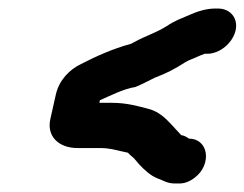

<svg xmlns="http://www.w3.org/2000/svg" viewBox="-20 -486 573 450"><path d="M491 -466H484C463 -466 442 -459 424 -451C404 -442 392 -439 371 -425C346 -409 321 -402 294 -387C291 -385 288 -384 286 -383C245 -372 205 -354 170 -336C143 -323 119 -299 111 -265L98 -207C89 -167 117 -139 162 -139H218C233 -139 250 -135 262 -132L280 -128C284 -123 290 -119 294 -115L306 -101C317 -89 333 -74 349 -68C363 -63 372 -56 389 -56H396C411 -55 424 -60 437 -70C477 -101 469 -161 423 -161C419 -164 411 -169 405 -169C397 -178 389 -186 381 -195C368 -209 352 -224 331 -230C305 -237 277 -245 243 -245H213L214 -251C237 -261 270 -278 297 -282C308 -286 331 -298 343 -304C370 -314 389 -324 414 -340C419 -343 423 -345 426 -346C437 -350 448 -356 460 -360H466C495 -360 525 -385 532 -414C539 -443 520 -466 491 -466Z"/></svg>

Font: Electronic
Style: HvIt
Weight: 900
Version: Version 1.011